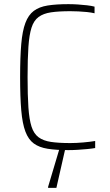

<svg xmlns="http://www.w3.org/2000/svg" viewBox="-20 -716 531 926"><path d="M310 8Q251 8 210 1.5Q169 -5 143 -24Q117 -43 102.5 -81.5Q88 -120 82.5 -184Q77 -248 77 -344Q77 -440 82.5 -503.5Q88 -567 102.5 -605.5Q117 -644 143 -663.5Q169 -683 210 -689.5Q251 -696 310 -696Q332 -696 355 -694.5Q378 -693 399.5 -690.5Q421 -688 436 -684V-652Q419 -656 399 -658Q379 -660 358.5 -661Q338 -662 319 -662Q263 -662 226 -656.5Q189 -651 166 -634Q143 -617 132 -582.5Q121 -548 117 -490Q113 -432 113 -344Q113 -256 117 -198Q121 -140 132 -105.5Q143 -71 166 -54Q189 -37 226 -31.5Q263 -26 319 -26Q348 -26 381.5 -29Q415 -32 439 -36V-2Q422 1 400 3Q378 5 355 6.5Q332 8 310 8ZM212 190V185L271 -13H297V-8L252 190Z"/></svg>

Font: Saira SemiCondensed Thin
Style: Regular
Weight: 250
Width: 4
Designer: Hector Gatti with collaboration of the Omnibus-Type team
Foundry: Omnibus-Type
Version: Version 1.101